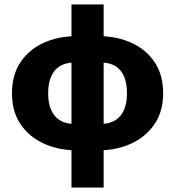

<svg xmlns="http://www.w3.org/2000/svg" viewBox="-20 -669 789 865"><path d="M302 176V-649H447V176ZM317 8Q240 7 175.5 -23Q111 -53 72.5 -109.5Q34 -166 34 -249Q34 -332 72.5 -389Q111 -446 175.5 -475.5Q240 -505 317 -506L308 -387Q274 -386 249 -370.5Q224 -355 210.5 -324.5Q197 -294 197 -249Q197 -204 210.5 -173.5Q224 -143 249 -127.5Q274 -112 308 -111ZM432 8 441 -111Q475 -112 500 -127.5Q525 -143 538.5 -173.5Q552 -204 552 -249Q552 -294 539 -324.5Q526 -355 501 -370.5Q476 -386 441 -387L432 -506Q509 -505 573.5 -475.5Q638 -446 676.5 -389Q715 -332 715 -249Q715 -166 676 -109.5Q637 -53 573 -23Q509 7 432 8Z"/></svg>

Font: Source Sans 3 ExtraBold
Style: Regular
Weight: 800
Designer: Paul D. Hunt
Foundry: Adobe
Version: Version 3.052;hotconv 1.1.0;makeotfexe 2.6.0